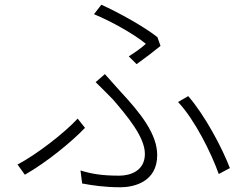

<svg xmlns="http://www.w3.org/2000/svg" viewBox="-20 -777 1040 811"><path d="M557 -506C592 -531 635 -564 658 -583L645 -620C591 -663 480 -725 408 -757L377 -717C455 -685 550 -630 596 -592C581 -577 551 -556 524 -539ZM327 -2C370 6 421 14 489 14C543 14 644 -7 644 -122C644 -210 575 -298 490 -389C467 -414 444 -441 423 -464L384 -430C408 -406 437 -378 457 -357C516 -288 592 -199 592 -127C592 -53 527 -35 484 -35C413 -35 368 -42 320 -57ZM951 -67C919 -151 847 -288 775 -371L732 -346C801 -274 872 -132 904 -42ZM308 -276C252 -215 134 -124 54 -82L85 -39C175 -90 282 -177 339 -237Z"/></svg>

Font: Spoqa Han Sans Neo Light
Style: Regular
Weight: 300
Designer: [Spoqa Han Sans Neo] Dong-huui Kim  Younghwa Kang  Yujin Lee  [Noto Sans] Ryoko NISHIZUKA  (kana & ideographs); Paul D. 
Foundry: Spoqa (http://www.spoqa-han-sans.com)
Version: Version 1.000